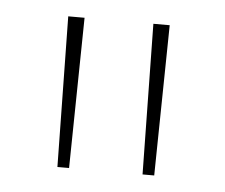

<svg xmlns="http://www.w3.org/2000/svg" viewBox="-32 -749 385 328"><g transform="rotate(5 160.0 -585.0)"><path d="M101 -714 97 -456H77L73 -714ZM247 -714 243 -456H223L219 -714Z"/></g></svg>

Font: Noto Sans Thai Thin
Style: Regular
Weight: 250
Designer: Monotype Design Team
Foundry: Monotype Imaging Inc.
Version: Version 2.001